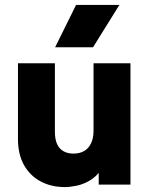

<svg xmlns="http://www.w3.org/2000/svg" viewBox="-20 -750 608 780"><path d="M243 10Q189 10 146 -12.5Q103 -35 78 -78.5Q53 -122 53 -186V-493H203V-216Q203 -183 212.5 -163.5Q222 -144 239 -135Q256 -126 278 -126Q303 -126 321 -136Q339 -146 349.5 -167Q360 -188 360 -220V-493H510V0H381V-138H423Q413 -91 392 -61.5Q371 -32 344.5 -16.5Q318 -1 291 4.5Q264 10 243 10ZM204 -558 289 -730H465L358 -558Z"/></svg>

Font: SUSE Thin ExtraBold
Style: Regular
Weight: 800
Version: Version 1.000